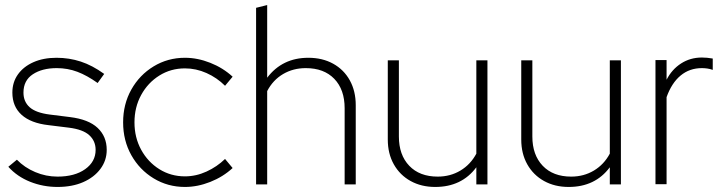

<svg xmlns="http://www.w3.org/2000/svg" viewBox="-20 -731 2867 761"><path d="M208 10Q151 10 99.5 -10.5Q48 -31 13 -70L47 -98Q77 -67 119.5 -49Q162 -31 208 -31Q276 -31 317.5 -60.5Q359 -90 359 -137Q359 -172 334 -195Q309 -218 253 -225L172 -235Q102 -243 65.5 -276Q29 -309 29 -364Q29 -405 51 -436Q73 -467 112.5 -484.5Q152 -502 204 -502Q254 -502 300 -487Q346 -472 393 -438L367 -402Q325 -432 286.5 -446.5Q248 -461 205 -461Q147 -461 110 -436.5Q73 -412 73 -364Q73 -328 97.5 -306Q122 -284 177 -277L257 -267Q331 -258 367 -224Q403 -190 403 -137Q403 -95 378 -61.5Q353 -28 309.5 -9Q266 10 208 10Z M713 10Q645 10 589 -24Q533 -58 500.5 -116Q468 -174 468 -246Q468 -318 500.5 -376Q533 -434 589 -468Q645 -502 713 -502Q763 -502 813.5 -482Q864 -462 902 -427L872 -391Q840 -423 798.5 -441.5Q757 -460 713 -460Q657 -460 611.5 -431.5Q566 -403 539.5 -354.5Q513 -306 513 -246Q513 -186 539.5 -137.5Q566 -89 611.5 -60.5Q657 -32 713 -32Q757 -32 798.5 -51Q840 -70 872 -101L902 -65Q864 -30 813.5 -10Q763 10 713 10Z M995 0V-700L1039 -711V-423Q1099 -502 1202 -502Q1258 -502 1300.5 -478.5Q1343 -455 1366.5 -412.5Q1390 -370 1390 -314V0H1346V-302Q1346 -376 1305 -418.5Q1264 -461 1192 -461Q1142 -461 1102 -437.5Q1062 -414 1039 -370V0Z M1705 10Q1650 10 1607.5 -13.5Q1565 -37 1541 -79.5Q1517 -122 1517 -178V-492H1561V-190Q1561 -117 1602 -74Q1643 -31 1715 -31Q1765 -31 1805 -55Q1845 -79 1868 -122V-492H1912V0H1868V-68Q1810 10 1705 10Z M2234 10Q2179 10 2136.5 -13.5Q2094 -37 2070 -79.5Q2046 -122 2046 -178V-492H2090V-190Q2090 -117 2131 -74Q2172 -31 2244 -31Q2294 -31 2334 -55Q2374 -79 2397 -122V-492H2441V0H2397V-68Q2339 10 2234 10Z M2578 -1V-493H2622V-415Q2643 -456 2679.5 -479.5Q2716 -503 2762 -503Q2782 -503 2805 -499V-454Q2794 -458 2783 -459.5Q2772 -461 2762 -461Q2713 -461 2677.5 -431.5Q2642 -402 2622 -346V-1Z"/></svg>

Font: Red Hat Display VF
Style: Regular
Weight: 300
Designer: Pentagram, MCKL
Foundry: Pentagram, MCKL
Version: Version 1.023